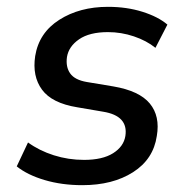

<svg xmlns="http://www.w3.org/2000/svg" viewBox="-20 -533 550 562"><path d="M29 0ZM221 9Q161 9 110.5 -6Q60 -21 29 -46L62 -116Q95 -92 137.5 -78.5Q180 -65 226 -65Q280 -65 311 -84.5Q342 -104 347 -135Q356 -194 282 -206L206 -219Q132 -231 103 -270.5Q74 -310 83 -369Q94 -437 153.5 -475Q213 -513 296 -513Q351 -513 397 -498.5Q443 -484 470 -461L435 -393Q409 -414 372 -426.5Q335 -439 296 -439Q242 -439 211.5 -418Q181 -397 176 -366Q172 -337 185.5 -318Q199 -299 234 -293L312 -280Q388 -267 418.5 -230Q449 -193 439 -135Q429 -67 369.5 -29Q310 9 221 9Z"/></svg>

Font: Winston Medium
Style: Italic
Weight: 500
Italic angle: -9°
Designer: Original fonts by Vernon Adams / Changes by Cristiano Sobral
Foundry: Original fonts by Vernon Adams / Changes by Cristiano Sobral
Version: Version 2.503;July 17, 2020;FontCreator 13.0.0.2655 64-bit